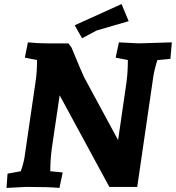

<svg xmlns="http://www.w3.org/2000/svg" viewBox="-20 -918 864 943"><path d="M213 -705H316L331 -685Q383 -559 394 -537L560 -230L601 -512Q608 -564 608 -623L548 -635L564 -710L661 -705L824 -710L817 -629L753 -623Q739 -580 733 -542L654 0H517L273 -450L235 -193Q227 -134 227 -77L288 -71L272 5Q221 0 109 0L12 5L17 -65L82 -77Q99 -124 103 -163L154 -512Q162 -562 162 -623L102 -635L117 -710Q165 -705 213 -705ZM577 -898 612 -814Q473 -774 454 -768L383 -730L347 -794Z"/></svg>

Font: Andada SC
Style: Bold Italic
Weight: 700
Italic angle: -8.29999°
Designer: Carolina Giovagnoli
Foundry: Carolina Giovagnoli
Version: Version 1.003